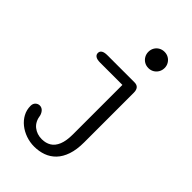

<svg xmlns="http://www.w3.org/2000/svg" viewBox="-288 -844 1194 1194"><g transform="rotate(45 309.5 -247.0)"><path d="M416.5 -599.5Q396.5 -599.5 380.2 -609Q364 -618.5 354.5 -635Q345 -651.5 345 -671.5Q345 -691.5 354.5 -707.8Q364 -724 380.2 -733.2Q396.5 -742.5 416.5 -742.5Q436.5 -742.5 452.8 -733Q469 -723.5 478.5 -707.2Q488 -691 488 -671.5Q488 -651.5 478.5 -635Q469 -618.5 452.8 -609Q436.5 -599.5 416.5 -599.5ZM64.5 84.5Q64.5 64.5 76.5 53.2Q88.5 42 104 42Q118.5 42 130 51.8Q141.5 61.5 148.5 81.5Q155.5 133 186.8 157.5Q218 182 260.5 182Q295.5 182 321.5 166.2Q347.5 150.5 362 115.5Q376.5 80.5 376.5 23V-411.5H180.5Q154 -411.5 141 -420Q128 -428.5 128 -444Q128 -459.5 141 -467.8Q154 -476 180.5 -476H418.5Q461 -476 461 -427V9Q461 73.5 445.5 119Q430 164.5 402.5 193Q375 221.5 338.2 234.8Q301.5 248 259.5 248Q222 248 186.8 235.8Q151.5 223.5 124 201.5Q96.5 179.5 80.5 149.8Q64.5 120 64.5 84.5Z"/></g></svg>

Font: Sono Monospace
Style: Regular
Weight: 400
Designer: Tyler Finck
Foundry: Tyler Finck
Version: Version 2.112